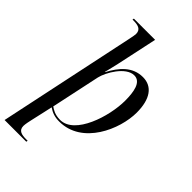

<svg xmlns="http://www.w3.org/2000/svg" viewBox="-319 -849 1177 1177"><g transform="rotate(45 269.5 -260.0)"><path d="M165 -650 -23 240H165L167 230H154C116 230 84 224 84 184C84 169 91 136 93 128L114 35C119 13 121 1 126 -19C154 0 181 10 220 10C420 10 518 -221 518 -365C518 -482 472 -546 391 -546C301 -546 246 -481 205 -403H203C210 -433 219 -464 225 -494L282 -760H98L96 -750H104C142 -750 174 -743 174 -703C174 -697 171 -677 165 -650ZM217 -1C170 -1 145 -19 129 -30L197 -349C209 -402 273 -516 346 -516C405 -516 416 -440 416 -366C416 -230 344 -1 217 -1Z"/></g></svg>

Font: Noto Serif Display
Style: Italic
Weight: 400
Italic angle: -12°
Designer: Monotype Design Team
Foundry: Monotype Imaging Inc.
Version: Version 2.009